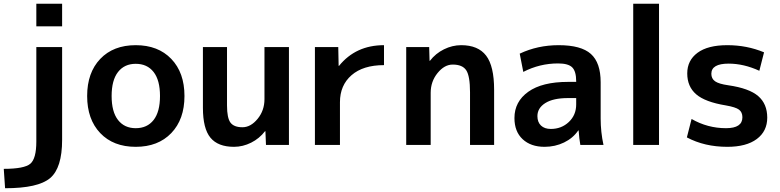

<svg xmlns="http://www.w3.org/2000/svg" viewBox="-51 -770 4145 1020"><path d="M142 -18V-520H279V-27Q279 122 215.5 176Q152 230 -24 230L-31 127Q78 127 110 100Q142 73 142 -18ZM142 -630V-750H279V-630Z M481.5 -457Q551 -530 670 -530Q789 -530 859 -457Q929 -384 929 -260Q929 -136 859 -63Q789 10 670 10Q551 10 481.5 -63Q412 -136 412 -260Q412 -384 481.5 -457ZM670 -89Q731 -89 765 -132.5Q799 -176 799 -260Q799 -344 765 -387.5Q731 -431 670 -431Q610 -431 576 -387.5Q542 -344 542 -260Q542 -176 576 -132.5Q610 -89 670 -89Z M1155 -520V-210Q1155 -143 1173.5 -118.5Q1192 -94 1237 -94Q1281 -94 1317.5 -138.5Q1354 -183 1354 -243V-520H1484V0H1362L1359 -73H1357Q1327 -34 1283 -12Q1239 10 1192 10Q1107 10 1067 -38.5Q1027 -87 1027 -197V-520Z M1622 -520H1746L1748 -420H1750Q1839 -530 1989 -530V-424Q1878 -424 1816.5 -370.5Q1755 -317 1755 -227V0H1622Z M2107 -520H2229L2231 -447H2233Q2263 -486 2307.5 -508Q2352 -530 2399 -530Q2489 -530 2531.5 -474.5Q2574 -419 2574 -293V0H2446V-280Q2446 -366 2426 -396.5Q2406 -427 2354 -427Q2310 -427 2273.5 -382Q2237 -337 2237 -277V0H2107Z M2917 -530Q3036 -530 3088 -483.5Q3140 -437 3140 -333V-140Q3140 -69 3155 0H3032Q3026 -33 3023 -77H3021Q2993 -36 2945.5 -13Q2898 10 2842 10Q2769 10 2725.5 -30.5Q2682 -71 2682 -143Q2682 -230 2755.5 -282.5Q2829 -335 2967 -335H3010V-338Q3010 -391 2989 -412Q2968 -433 2914 -433Q2816 -433 2729 -388L2710 -485Q2805 -530 2917 -530ZM2804 -153Q2804 -121 2823 -103Q2842 -85 2875 -85Q2932 -85 2971 -122Q3010 -159 3010 -215V-249H2967Q2888 -249 2846 -222.5Q2804 -196 2804 -153Z M3313 0V-750H3450V0Z M3983 -394Q3900 -432 3820 -432Q3728 -432 3728 -378Q3728 -352 3748 -338Q3768 -324 3818 -317Q3929 -301 3977 -259.5Q4025 -218 4025 -145Q4025 -73 3969.5 -31.5Q3914 10 3813 10Q3692 10 3598 -40L3623 -138Q3708 -89 3806 -89Q3893 -89 3893 -147Q3893 -174 3875 -187.5Q3857 -201 3805 -210Q3695 -228 3647.5 -269Q3600 -310 3600 -380Q3600 -449 3654.5 -489.5Q3709 -530 3813 -530Q3917 -530 4008 -492Z"/></svg>

Font: Mplus 1p Bold
Style: Bold
Weight: 700
Version: Version 1.061